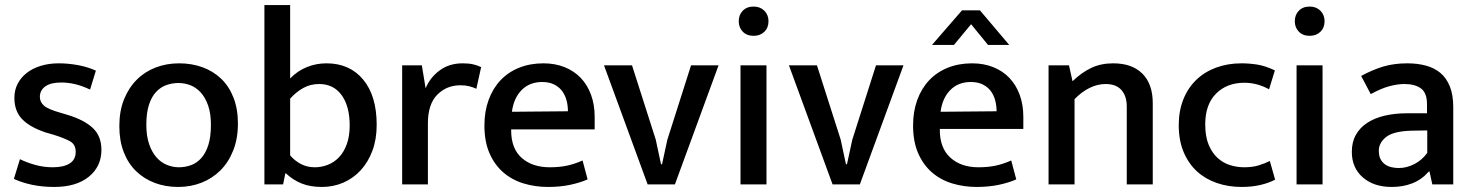

<svg xmlns="http://www.w3.org/2000/svg" viewBox="-20 -731 5839 761"><path d="M337 -376Q305 -391 277.5 -397.5Q250 -404 223 -404Q181 -404 159.5 -388.5Q138 -373 138 -347Q138 -327 154 -312.5Q170 -298 220 -284L250 -275Q315 -255 348.5 -223Q382 -191 382 -137Q382 -71 332 -30.5Q282 10 195 10Q148 10 107.5 1.5Q67 -7 35 -22L59 -100Q88 -86 121 -77Q154 -68 189 -68Q232 -68 256 -83Q280 -98 280 -129Q280 -158 258.5 -170.5Q237 -183 192 -197L161 -206Q98 -227 67.5 -259Q37 -291 37 -343Q37 -374 50 -399Q63 -424 86 -442Q109 -460 141.5 -470Q174 -480 213 -480Q250 -480 288.5 -473Q327 -466 360 -451Z M923 -241Q923 -182 904.5 -135Q886 -88 854 -56Q822 -24 779 -7Q736 10 686 10Q636 10 593.5 -6Q551 -22 519.5 -52.5Q488 -83 470.5 -128Q453 -173 453 -231Q453 -291 471.5 -337Q490 -383 522 -415Q554 -447 597 -463.5Q640 -480 690 -480Q740 -480 782.5 -464.5Q825 -449 856.5 -419Q888 -389 905.5 -344Q923 -299 923 -241ZM816 -236Q816 -281 805 -312.5Q794 -344 776 -364Q758 -384 735 -393Q712 -402 687 -402Q663 -402 640 -394Q617 -386 599 -367Q581 -348 570.5 -316Q560 -284 560 -236Q560 -192 571 -160Q582 -128 600 -107.5Q618 -87 641.5 -77.5Q665 -68 689 -68Q713 -68 736 -76Q759 -84 777 -103.5Q795 -123 805.5 -155.5Q816 -188 816 -236Z M1473 -236Q1473 -179 1456 -133.5Q1439 -88 1409.5 -56Q1380 -24 1340.5 -7Q1301 10 1256 10Q1210 10 1176 -3.5Q1142 -17 1113 -44H1111L1102 0H1028V-711H1130V-420Q1159 -450 1196 -465Q1233 -480 1274 -480Q1366 -480 1419.5 -415.5Q1473 -351 1473 -236ZM1366 -234Q1366 -310 1334 -354Q1302 -398 1245 -398Q1210 -398 1181.5 -382Q1153 -366 1130 -340V-115Q1148 -94 1172.5 -81Q1197 -68 1228 -68Q1255 -68 1280 -78Q1305 -88 1324 -108Q1343 -128 1354.5 -159.5Q1366 -191 1366 -234Z M1574 0V-472H1652L1667 -381Q1684 -423 1722 -451.5Q1760 -480 1814 -480Q1838 -480 1855.5 -476Q1873 -472 1887 -465L1868 -379Q1856 -385 1840.5 -389Q1825 -393 1805 -393Q1750 -393 1713 -355.5Q1676 -318 1676 -242V0Z M2337 -218H2006V-214Q2006 -142 2048 -105Q2090 -68 2159 -68Q2197 -68 2227.5 -74.5Q2258 -81 2289 -95L2309 -20Q2280 -7 2240 1.5Q2200 10 2152 10Q2101 10 2055 -4Q2009 -18 1974.5 -48Q1940 -78 1920 -124Q1900 -170 1900 -234Q1900 -289 1916.5 -334.5Q1933 -380 1963.5 -412.5Q1994 -445 2037.5 -462.5Q2081 -480 2134 -480Q2180 -480 2217.5 -465Q2255 -450 2281.5 -422.5Q2308 -395 2322.5 -355.5Q2337 -316 2337 -268ZM2231 -290Q2231 -314 2225 -335Q2219 -356 2207 -371.5Q2195 -387 2175.5 -396.5Q2156 -406 2129 -406Q2079 -406 2047.5 -374Q2016 -342 2009 -288Z M2719 -472H2828L2655 0H2547L2374 -472H2485L2579 -178L2600 -80H2604L2625 -177Z M2915 0V-472H3018V0ZM2967 -589Q2940 -589 2924 -605.5Q2908 -622 2908 -647Q2908 -672 2924 -688.5Q2940 -705 2967 -705Q2993 -705 3009.5 -688.5Q3026 -672 3026 -647Q3026 -621 3009.5 -605Q2993 -589 2967 -589Z M3452 -472H3561L3388 0H3280L3107 -472H3218L3312 -178L3333 -80H3337L3358 -177Z M4036 -220H3705V-216Q3705 -144 3747 -106Q3789 -68 3858 -68Q3896 -68 3926.5 -74.5Q3957 -81 3988 -95L4008 -20Q3979 -7 3939 1.5Q3899 10 3851 10Q3800 10 3754 -4Q3708 -18 3673.5 -48Q3639 -78 3619 -124Q3599 -170 3599 -234Q3599 -289 3615.5 -334.5Q3632 -380 3662.5 -412.5Q3693 -445 3736.5 -462.5Q3780 -480 3833 -480Q3879 -480 3916.5 -465Q3954 -450 3980.5 -422.5Q4007 -395 4021.5 -355.5Q4036 -316 4036 -268ZM3930 -290Q3930 -314 3924 -335Q3918 -356 3906 -371.5Q3894 -387 3874.5 -396.5Q3855 -406 3828 -406Q3778 -406 3746.5 -374Q3715 -342 3708 -288ZM3980 -553H3896L3829 -635L3761 -553H3674L3793 -690H3864Z M4239 0H4136V-472H4217L4231 -409Q4266 -443 4304.5 -461.5Q4343 -480 4392 -480Q4467 -480 4508 -439Q4549 -398 4549 -322V0H4446V-309Q4446 -350 4425 -374Q4404 -398 4362 -398Q4330 -398 4298.5 -382.5Q4267 -367 4239 -338Z M4912 -68Q4944 -68 4968.5 -75.5Q4993 -83 5013 -93L5034 -19Q5010 -6 4976 2Q4942 10 4901 10Q4849 10 4803.5 -5.5Q4758 -21 4724.5 -51.5Q4691 -82 4671.5 -128Q4652 -174 4652 -235Q4652 -291 4670 -336.5Q4688 -382 4721 -414Q4754 -446 4800 -463Q4846 -480 4901 -480Q4932 -480 4963.5 -475Q4995 -470 5033 -452L5010 -377Q4963 -403 4912 -403Q4843 -403 4800 -360Q4757 -317 4757 -238Q4757 -190 4770.5 -157.5Q4784 -125 4806 -105Q4828 -85 4855.5 -76.5Q4883 -68 4912 -68Z M5119 0V-472H5222V0ZM5171 -589Q5144 -589 5128 -605.5Q5112 -622 5112 -647Q5112 -672 5128 -688.5Q5144 -705 5171 -705Q5197 -705 5213.5 -688.5Q5230 -672 5230 -647Q5230 -621 5213.5 -605Q5197 -589 5171 -589Z M5375 -430Q5421 -455 5463.5 -467.5Q5506 -480 5558 -480Q5598 -480 5631.5 -471Q5665 -462 5689 -442Q5713 -422 5726.5 -388.5Q5740 -355 5740 -307V0H5657L5646 -51H5643Q5615 -19 5578 -4.5Q5541 10 5496 10Q5425 10 5381.5 -28Q5338 -66 5338 -129Q5338 -168 5354 -196.5Q5370 -225 5399 -244Q5428 -263 5468 -272.5Q5508 -282 5556 -282H5636V-318Q5636 -363 5612 -380.5Q5588 -398 5546 -398Q5520 -398 5487.5 -389.5Q5455 -381 5413 -358ZM5637 -214 5574 -213Q5503 -211 5474 -188Q5445 -165 5445 -134Q5445 -114 5451.5 -101Q5458 -88 5469 -80Q5480 -72 5494.5 -68.5Q5509 -65 5524 -65Q5555 -65 5585.5 -80.5Q5616 -96 5637 -125Z"/></svg>

Font: Mukta Medium
Style: Regular
Weight: 500
Designer: Girish Dalvi and Yashodeep Gholap
Foundry: Ek Type
Version: Version 2.538;PS 1.002;hotconv 16.6.51;makeotf.lib2.5.65220;